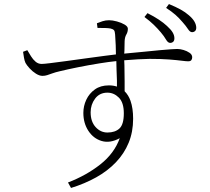

<svg xmlns="http://www.w3.org/2000/svg" viewBox="-20 -851 1040 949"><path d="M316 51Q407 16 476 -38.5Q545 -93 572 -168Q524 -142 483 -154Q442 -166 417 -204Q392 -242 392 -293Q392 -327 406.5 -358Q421 -389 449 -409Q477 -429 518 -429Q540 -429 558 -423Q558 -436 558 -452Q557 -477 556 -507Q555 -527 555 -549Q516 -545 473 -538Q417 -529 365 -518.5Q313 -508 276 -499Q254 -494 239 -488.5Q224 -483 213 -479.5Q202 -476 190 -476Q175 -476 157.5 -487Q140 -498 126 -513.5Q112 -529 106 -540Q101 -551 98.5 -566Q96 -581 94 -595L115 -603Q124 -588 133.5 -572.5Q143 -557 156 -546Q169 -535 186 -535Q197 -535 229 -539Q261 -543 306 -549Q351 -555 400.5 -562Q450 -569 497 -575Q528 -579 553 -582Q553 -605 552 -627Q550 -656 549 -680Q548 -696 543.5 -701.5Q539 -707 527 -710Q517 -712 501 -712.5Q485 -713 462 -713L459 -736Q471 -741 486.5 -746Q502 -751 519 -751Q536 -751 558 -745Q580 -739 596 -729.5Q612 -720 612 -709Q612 -693 604.5 -680.5Q597 -668 596 -648Q595 -630 595 -599Q594 -592 594 -586Q647 -591 689 -595Q736 -600 770.5 -603Q805 -606 826 -607.5Q847 -609 856 -609Q870 -609 887 -604Q904 -599 917 -590Q930 -581 930 -568Q930 -559 925.5 -553.5Q921 -548 910 -548Q900 -548 877 -551Q854 -554 815.5 -557Q777 -560 719 -560Q666 -559 594 -553Q594 -541 595 -528Q595 -489 596 -448Q596 -423 596 -400Q615 -381 625 -353Q638 -316 638 -264Q638 -199 616 -145.5Q594 -92 553 -49Q512 -6 455.5 25.5Q399 57 331 78ZM511 -196Q549 -196 570.5 -216Q592 -236 592 -291Q592 -344 567.5 -368.5Q543 -393 511 -393Q472 -393 450 -363.5Q428 -334 428 -296Q428 -250 452.5 -223Q477 -196 511 -196ZM821 -639Q810 -639 800.5 -655.5Q791 -672 775 -691Q759 -710 740 -728.5Q721 -747 694 -767L709 -786Q741 -770 765 -754Q789 -738 805 -723Q825 -705 833.5 -690.5Q842 -676 842 -662Q842 -650 836 -644.5Q830 -639 821 -639ZM929 -692Q919 -692 909 -707.5Q899 -723 882 -742Q865 -762 847.5 -777.5Q830 -793 801 -812L815 -831Q849 -817 872.5 -804Q896 -791 913 -776Q933 -759 941.5 -743.5Q950 -728 950 -714Q950 -703 944 -697.5Q938 -692 929 -692Z"/></svg>

Font: Noto Serif HK ExtraLight ExtraLight
Style: Regular
Weight: 250
Version: Version 2.003-H1;hotconv 1.1.1;makeotfexe 2.6.0